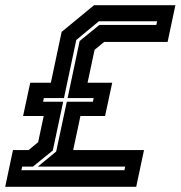

<svg xmlns="http://www.w3.org/2000/svg" viewBox="-57 -720 696 740"><path d="M-37 0 -7 -141.5H53L90 -172L111.5 -273H32L59.5 -401H139L180.5 -597L305.5 -700H619L589 -558.5H344.5L307.5 -528L280.5 -401H375.5L348 -273H253L225 -141.5H498L468 0ZM25.5 -64H422.5L425.5 -78H89L159.5 -136L200.5 -328H301L304 -342H203.5L250 -562L326 -624H545.5L548.5 -638H324L237 -566L189.5 -342H112L109 -328H186.5L146.5 -140L70 -78H28.5Z"/></svg>

Font: Tourney Thin
Style: Italic
Weight: 100
Italic angle: -12°
Designer: Tyler Finck
Foundry: Etcetera Type Co
Version: Version 1.015